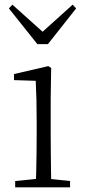

<svg xmlns="http://www.w3.org/2000/svg" viewBox="-20 -802 365 822"><path d="M45 0V-27L156 -38H175L280 -27V0ZM133 0Q134 -24 135 -64.5Q136 -105 136.5 -149Q137 -193 137 -226V-281Q137 -332 136 -375Q135 -418 133 -456L40 -459V-485L187 -519L199 -511L197 -377V-226Q197 -193 197.5 -149Q198 -105 198.5 -64.5Q199 -24 200 0ZM33 -782 186 -645H139L291 -782L306 -766L185 -613H140L18 -766Z"/></svg>

Font: Noto Serif JP ExtraLight
Style: Regular
Weight: 200
Designer: Ryoko NISHIZUKA  (kana & ideographs); Frank Grießhammer (Latin, Greek & Cyrillic); Wenlong ZHANG  (bopomofo); Sandoll Co
Foundry: Adobe
Version: Version 2.002-H1;hotconv 1.1.0;makeotfexe 2.6.0